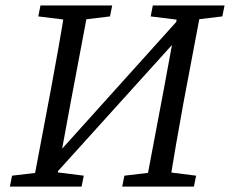

<svg xmlns="http://www.w3.org/2000/svg" viewBox="-20 -690 850 710"><path d="M16.5 0H281.7L289.8 -40.4L170.4 -55.4H152.1L24.6 -40.4L16.5 0ZM100.3 0H184L241.1 -310L309 -669.7H222.3C206.3 -566.7 187.3 -462.7 168.3 -359.7L100.3 0ZM121.6 -629.3 243.2 -614.3H262.4L386.8 -629.3L394.9 -669.7H129.7L121.6 -629.3ZM153.4 -11.9 669.7 -583.2 677.5 -659.7 163.2 -88.4 153.4 -11.9ZM431.9 0H697.1L705.2 -40.4L585.8 -55.4H567.5L440 -40.4L431.9 0ZM517.8 0H605.5C621.5 -103 639.5 -207 658.5 -310L726.5 -669.7H642.8L585.7 -359.7L517.8 0ZM537.1 -629.3 658.6 -614.3H677.8L802.2 -629.3L810.3 -669.7H545.1L537.1 -629.3Z"/></svg>

Font: Source Serif Variable
Style: Italic
Weight: 389
Italic angle: -12°
Designer: Frank Grießhammer
Foundry: Adobe Systems Incorporated
Version: Version 3.001;hotconv 1.0.111;makeotfexe 2.5.65597